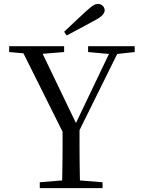

<svg xmlns="http://www.w3.org/2000/svg" viewBox="-20 -965 727 985"><path d="M309 -802Q338 -829 365.5 -855.5Q393 -882 420 -906Q443 -927 456.5 -936Q470 -945 482 -945Q497 -945 507 -935Q517 -925 517 -912Q517 -900 505 -887Q493 -874 462 -858Q428 -839 392.5 -820.5Q357 -802 322 -783ZM184 0V-30L331 -42H357L506 -30V0ZM298 0Q299 -38 299.5 -69.5Q300 -101 300.5 -135.5Q301 -170 301 -214.5Q301 -259 301 -323H388Q388 -259 388 -214.5Q388 -170 388.5 -136Q389 -102 389.5 -70Q390 -38 391 0ZM317 -257 82 -728H180L383 -306H357L363 -320L558 -728H601L368 -257ZM27 -698V-728H309V-698L175 -687H150ZM432 -698V-728H671V-698L571 -687H551Z"/></svg>

Font: Noto Serif JP ExtraLight
Style: Regular
Weight: 400
Version: Version 2.003-H1;hotconv 1.1.1;makeotfexe 2.6.0